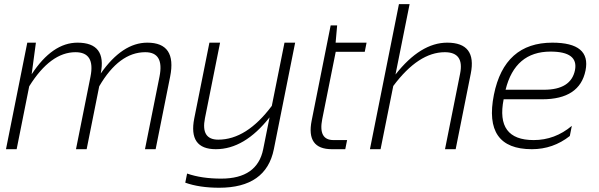

<svg xmlns="http://www.w3.org/2000/svg" viewBox="-20 -718 2885 924"><path d="M8.8 0 111.3 -512.7H152.8L132.3 -360.4Q231.9 -512.7 353 -512.7Q494.6 -512.7 464.8 -364.3Q568.8 -512.7 689 -512.7Q831.5 -512.7 798.8 -349.1L729 0H677.7L747.6 -349.1Q771 -466.8 679.2 -466.8Q553.2 -466.8 457.5 -302.7L397 0H345.7L415.5 -349.1Q439 -466.8 343.3 -466.8Q223.1 -466.8 120.6 -302.7L60.1 0Z M1277.3 -153.3Q1156.7 0 1018.6 0Q885.3 0 915 -148.9L987.8 -512.7H1039.1L966.3 -148.9Q945.8 -45.9 1030.3 -45.9Q1166.5 -45.9 1288.1 -208.5L1349.1 -512.7H1400.4L1297.9 0Q1260.7 185.5 1034.7 185.5Q939.9 185.5 871.6 161.1L880.4 117.2Q950.2 141.6 1044.4 141.6Q1218.3 141.6 1246.6 0Z M1571.3 -595.7H1602.5L1595.2 -512.7H1744.1L1735.4 -468.8H1595.7L1530.8 -145Q1510.7 -43.9 1585 -43.9H1650.4L1641.6 0H1577.1Q1452.1 0 1480 -138.2Z M1760.3 0 1899.9 -698.2H1951.2L1883.3 -359.4Q2003.9 -512.7 2132.3 -512.7Q2275.4 -512.7 2245.6 -363.8L2172.9 0H2121.6L2194.3 -363.8Q2214.8 -466.8 2120.6 -466.8Q1994.1 -466.8 1872.6 -304.2L1811.5 0Z M2797.9 -378.9Q2770 -240.2 2589.4 -240.2H2403.8Q2364.7 -43.9 2548.3 -43.9Q2650.4 -43.9 2731.9 -112.3L2722.2 -63.5Q2641.6 0 2539.6 0Q2304.7 0 2356.9 -262.2Q2407.2 -512.7 2638.2 -512.7Q2824.7 -512.7 2797.9 -378.9ZM2413.1 -286.1H2597.7Q2728 -286.1 2747.1 -380.4Q2764.6 -469.7 2629.4 -469.7Q2458.5 -469.7 2413.1 -286.1Z"/></svg>

Font: Sansation Light
Style: Light Italic
Weight: 300
Designer: Bernd Montag
Version: Version 1.301